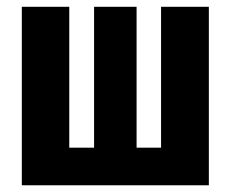

<svg xmlns="http://www.w3.org/2000/svg" viewBox="-20 -551 686 571"><path d="M601.1 -530.8V0H44.9V-530.8H186V-111.8H259.8V-530.8H386.2V-111.8H459V-530.8Z"/></svg>

Font: Fira Sans Compressed
Style: Bold
Weight: 700
Width: 1
Designer: Carrois Corporate & Edenspiekermann AG
Foundry: Carrois Corporate GbR & Edenspiekermann AG
Version: Version 4.203;PS 004.203;hotconv 1.0.88;makeotf.lib2.5.64775